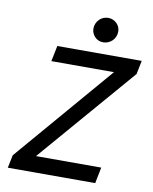

<svg xmlns="http://www.w3.org/2000/svg" viewBox="-102 -887 759 954"><g transform="rotate(10 277.5 -410.0)"><path d="M553.2 -569.8 131.8 -81.1H460.9L444.8 0H3.9L17.1 -64.9L440.9 -559.1H125L141.1 -638.2H566.9ZM302.7 -754.9Q302.7 -768.6 307.9 -780.5Q313 -792.5 321.8 -801.3Q330.6 -810.1 342 -814.9Q353.5 -819.8 366.7 -819.8Q379.9 -819.8 390.9 -814.9Q401.9 -810.1 409.9 -802Q418 -793.9 422.4 -783.4Q426.8 -772.9 426.8 -761.2Q426.8 -747.1 421.6 -735.1Q416.5 -723.1 407.5 -714.4Q398.4 -705.6 386.7 -700.7Q375 -695.8 361.8 -695.8Q348.6 -695.8 337.6 -700.7Q326.7 -705.6 319.1 -713.9Q311.5 -722.2 307.1 -732.7Q302.7 -743.2 302.7 -754.9ZM-12.2 -638.2Z"/></g></svg>

Font: Code New Roman
Style: Italic
Weight: 400
Italic angle: -11°
Monospace: yes
Designer: Sam Radian
Foundry: Code New Roman
Version: Version 1.508 October 19, 2014